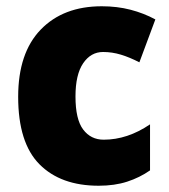

<svg xmlns="http://www.w3.org/2000/svg" viewBox="-20 -583 540 613"><path d="M295 10Q174 10 106 -58.5Q38 -127 38 -274Q38 -414 110 -488.5Q182 -563 305 -563Q354 -563 396.5 -552Q439 -541 476 -521L425 -384Q394 -400 366 -408.5Q338 -417 309 -417Q270 -417 245.5 -381Q221 -345 221 -275Q221 -202 245.5 -169.5Q270 -137 311 -137Q387 -137 459 -186V-39Q426 -16 386 -3Q346 10 295 10Z"/></svg>

Font: Noto Sans Gurmukhi SemiCondensed Black
Style: Regular
Weight: 900
Width: 4
Designer: Jelle Bosma - Monotype Design Team
Foundry: Monotype Imaging Inc.
Version: Version 2.004; ttfautohint (v1.8.4.7-5d5b)